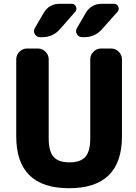

<svg xmlns="http://www.w3.org/2000/svg" viewBox="-20 -987 719 1017"><path d="M416 -790Q397 -790 387.5 -806Q378 -822 388 -839L434 -918Q463 -967 519 -967H583Q600 -967 606.5 -951.5Q613 -936 602 -924L520 -832Q483 -790 426 -790ZM359 -967Q376 -967 382.5 -951.5Q389 -936 378 -924L297 -832Q260 -790 203 -790H193Q174 -790 164.5 -806Q155 -822 165 -839L211 -918Q240 -967 296 -967ZM66 -265V-673Q66 -696 83 -713Q100 -730 123 -730H181Q204 -730 221 -713Q238 -696 238 -673V-253Q238 -185 264 -156Q290 -127 348 -127Q406 -127 432 -156Q458 -185 458 -253V-673Q458 -696 475 -713Q492 -730 515 -730H569Q592 -730 609 -713Q626 -696 626 -673V-265Q626 10 346 10Q66 10 66 -265Z"/></svg>

Font: Rounded Mplus 1c ExtraBold
Style: Regular
Weight: 800
Version: Version 1.059.20150529